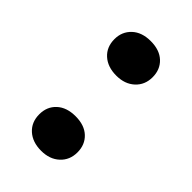

<svg xmlns="http://www.w3.org/2000/svg" viewBox="-172 -592 672 672"><g transform="rotate(45 163.5 -256.5)"><path d="M164 -357Q121 -357 95 -380.5Q69 -404 69 -443Q69 -480 94.5 -504Q120 -528 164 -528Q208 -528 233 -504.5Q258 -481 258 -443Q258 -405 232 -381Q206 -357 164 -357ZM164 15Q121 15 95 -8.5Q69 -32 69 -71Q69 -109 94.5 -132.5Q120 -156 164 -156Q208 -156 233 -132.5Q258 -109 258 -71Q258 -33 232 -9Q206 15 164 15Z"/></g></svg>

Font: Literata 36pt
Style: Bold
Weight: 700
Designer: Latin by Veronika Burian and Jose Scaglione. Greek by Irene Vlachou. Cyrillic by Vera Evstafieva.
Foundry: TypeTogether
Version: Version 3.002